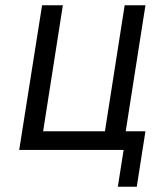

<svg xmlns="http://www.w3.org/2000/svg" viewBox="-20 -570 640 730"><path d="M428 140H500L533 -71H458L533 -550H454L379 -71H144L219 -550H140L53 0H450Z"/></svg>

Font: JetBrains Mono Light
Style: Italic
Weight: 336
Italic angle: -9°
Monospace: yes
Designer: Philipp Nurullin, Konstantin Bulenkov
Foundry: JetBrains
Version: Version 2.305